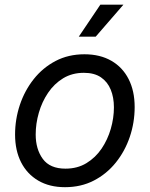

<svg xmlns="http://www.w3.org/2000/svg" viewBox="-20 -777 631 809"><path d="M253.9 11.7Q188.5 11.7 141.4 -15.9Q94.2 -43.5 68.8 -93.3Q43.5 -143.1 43.5 -210Q43.5 -274.4 63.7 -335Q84 -395.5 122.1 -443.6Q160.2 -491.7 214.1 -520Q268.1 -548.3 335.9 -548.3Q401.4 -548.3 449 -521Q496.6 -493.7 522 -443.6Q547.4 -393.6 547.4 -326.2Q547.4 -260.7 526.9 -200.2Q506.3 -139.6 467.8 -91.8Q429.2 -43.9 375.2 -16.1Q321.3 11.7 253.9 11.7ZM255.9 -66.4Q306.2 -66.4 344.2 -89.6Q382.3 -112.8 408 -150.6Q433.6 -188.5 446.8 -234.1Q460 -279.8 460 -324.7Q460 -366.7 446.5 -399.4Q433.1 -432.1 405.3 -451.2Q377.4 -470.2 333.5 -470.2Q284.2 -470.2 246.3 -447.3Q208.5 -424.3 182.6 -386Q156.7 -347.7 143.6 -301.8Q130.4 -255.9 130.4 -210.4Q130.4 -148.4 160.4 -107.4Q190.4 -66.4 255.9 -66.4ZM312 -622.6 402.8 -757.3H500L383.3 -622.6Z"/></svg>

Font: Inter 17pt
Style: Italic
Weight: 400
Italic angle: -9.3988°
Version: Version 4.001;git-66647c0bb